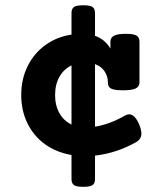

<svg xmlns="http://www.w3.org/2000/svg" viewBox="-20 -661 640 742"><path d="M526.4 -145Q526.4 -123 505.4 -111.3Q429.2 -68.8 347.2 -59.6V30.3Q347.2 47.4 337.9 54.2Q328.6 61 301.8 61Q274.9 61 265.6 54.2Q256.3 47.4 256.3 30.3V-62Q196.8 -72.3 153.1 -104.2Q109.4 -136.2 85.7 -185.3Q62 -234.4 62 -293.9Q62 -355.5 86.9 -405.5Q111.8 -455.6 156 -487.3Q200.2 -519 256.3 -527.3V-609.9Q256.3 -627 265.6 -633.8Q274.9 -640.6 301.8 -640.6Q328.6 -640.6 337.9 -633.8Q347.2 -627 347.2 -609.9V-522.5Q385.7 -509.3 406.7 -473.1V-499.5Q406.7 -516.1 420.9 -523.2Q435.1 -530.3 466.3 -530.3Q496.6 -530.3 507.8 -523.4Q519 -516.6 519 -499.5V-342.8Q519 -326.2 504.2 -319.1Q489.3 -312 454.6 -312Q431.6 -312 419.2 -315.2Q406.7 -318.4 401.9 -324.7Q397 -331.1 397 -342.8Q397 -366.2 384 -385.5Q371.1 -404.8 347.2 -413.1V-171.4Q404.8 -180.7 462.9 -214.4Q471.7 -219.2 479 -219.2Q501 -219.2 517.6 -180.7Q526.4 -159.7 526.4 -145ZM256.3 -179.7V-408.2Q226.6 -394 209.7 -364.3Q192.9 -334.5 192.9 -293.9Q192.9 -253.4 209.7 -223.6Q226.6 -193.8 256.3 -179.7Z"/></svg>

Font: Courier Prime
Style: Bold
Weight: 700
Designer: Alan Dague-Greene, Quote-Unquote Apps
Foundry: Quote-Unquote Apps
Version: Version 3.018